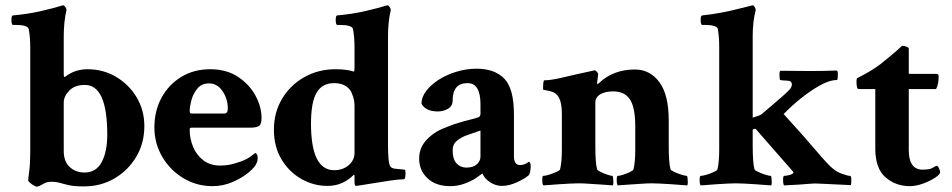

<svg xmlns="http://www.w3.org/2000/svg" viewBox="-20 -699 3609 728"><path d="M118.2 8.8Q116.2 8.8 108.4 4.4Q100.6 0 93.8 -5.9Q86.9 -11.7 86.9 -14.6Q86.9 -20.5 90.8 -49.8Q94.7 -79.1 94.7 -125V-518.6Q94.7 -559.6 88.9 -588.9Q85 -604.5 38.1 -604.5H29.3Q23.4 -604.5 23.4 -624Q23.4 -640.6 29.3 -640.6Q85.9 -645.5 136.2 -657.2Q186.5 -668.9 208 -675.8L217.8 -678.7H219.7Q223.6 -678.7 227.5 -672.9Q231.4 -667 232.4 -662.1Q221.7 -616.2 221.7 -563.5V-420.9Q221.7 -411.1 222.7 -408.7Q223.6 -406.2 227.5 -408.2Q263.7 -436.5 312.5 -436.5Q371.1 -436.5 419.9 -407.7Q468.8 -378.9 498 -330.1Q527.3 -281.2 527.3 -220.7Q527.3 -156.2 496.6 -104.5Q465.8 -52.7 414.1 -22.5Q362.3 7.8 297.9 7.8Q262.7 7.8 242.7 3.4Q222.7 -1 208 -5.4Q193.4 -9.8 171.9 -9.8Q157.2 -9.8 141.6 -0.5Q126 8.8 118.2 8.8ZM300.8 -44.9Q344.7 -44.9 365.7 -84.5Q386.7 -124 386.7 -188.5Q386.7 -377 301.8 -377Q263.7 -377 242.7 -355.5Q221.7 -334 221.7 -310.5V-126Q221.7 -86.9 244.1 -65.9Q266.6 -44.9 300.8 -44.9Z M785.2 6.8Q725.6 6.8 675.3 -23.4Q625 -53.7 595.2 -104.5Q565.4 -155.3 565.4 -215.8Q565.4 -278.3 592.3 -328.1Q619.1 -377.9 667 -407.2Q714.8 -436.5 777.3 -436.5Q838.9 -436.5 882.3 -407.7Q925.8 -378.9 948.7 -336.4Q971.7 -293.9 971.7 -251Q971.7 -228.5 962.4 -221.7Q953.1 -214.8 925.8 -214.8H705.1Q699.2 -214.8 699.2 -208Q699.2 -172.9 712.4 -141.6Q725.6 -110.4 751.5 -90.8Q777.3 -71.3 814.5 -71.3Q847.7 -71.3 876 -81.1Q895.5 -86.9 906.2 -91.8Q917 -96.7 926.3 -103Q935.5 -109.4 948.2 -119.1Q957 -115.2 957 -100.6Q957 -87.9 953.1 -81.1Q947.3 -65.4 922.4 -44.9Q897.5 -24.4 861.8 -8.8Q826.2 6.8 785.2 6.8ZM706.1 -268.6H830.1Q843.8 -268.6 843.8 -287.1Q843.8 -324.2 823.7 -353.5Q803.7 -382.8 772.5 -382.8Q744.1 -382.8 728 -362.8Q711.9 -342.8 705.6 -318.4Q699.2 -293.9 699.2 -278.3Q699.2 -268.6 706.1 -268.6Z M1221.7 5.9Q1168.9 5.9 1122.6 -20.5Q1076.2 -46.9 1047.4 -94.7Q1018.6 -142.6 1018.6 -207Q1018.6 -272.5 1049.3 -324.2Q1080.1 -376 1133.3 -406.2Q1186.5 -436.5 1252.9 -436.5Q1293.9 -436.5 1321.3 -427.7Q1324.2 -427.7 1324.2 -441.4V-518.6Q1324.2 -559.6 1318.4 -588.9Q1314.5 -604.5 1267.6 -604.5H1258.8Q1252.9 -604.5 1252.9 -624Q1252.9 -640.6 1258.8 -640.6Q1315.4 -645.5 1365.7 -657.2Q1416 -668.9 1437.5 -675.8L1447.3 -678.7H1449.2Q1453.1 -678.7 1457 -672.9Q1460.9 -667 1461.9 -662.1Q1451.2 -616.2 1451.2 -563.5V-143.6Q1451.2 -122.1 1453.1 -97.2Q1455.1 -72.3 1461.9 -65.4Q1469.7 -59.6 1479.5 -59.1Q1489.3 -58.6 1504.9 -56.6L1514.6 -55.7Q1517.6 -54.7 1517.6 -43.9Q1517.6 -19.5 1511.7 -19.5Q1487.3 -18.6 1455.6 -13.7Q1423.8 -8.8 1393.6 -3.9Q1363.3 1 1344.7 3.9L1330.1 5.9Q1324.2 6.8 1324.2 -10.7V-31.2Q1324.2 -39.1 1320.3 -35.2Q1279.3 5.9 1221.7 5.9ZM1247.1 -53.7Q1280.3 -53.7 1302.2 -72.8Q1324.2 -91.8 1324.2 -119.1V-296.9Q1324.2 -308.6 1322.3 -319.3Q1320.3 -330.1 1313.5 -346.7Q1306.6 -363.3 1289.6 -373.5Q1272.5 -383.8 1247.1 -383.8Q1201.2 -383.8 1180.2 -347.2Q1159.2 -310.5 1159.2 -230.5Q1159.2 -53.7 1247.1 -53.7Z M1686.5 6.8Q1632.8 6.8 1601.1 -22.9Q1569.3 -52.7 1569.3 -97.7Q1569.3 -135.7 1593.3 -164.1Q1617.2 -192.4 1653.3 -209Q1667 -214.8 1678.7 -219.2Q1690.4 -223.6 1700.2 -227.5Q1737.3 -239.3 1759.8 -244.6Q1782.2 -250 1793 -253.9Q1801.8 -256.8 1801.8 -268.6V-303.7Q1801.8 -383.8 1752.9 -383.8Q1696.3 -383.8 1696.3 -318.4Q1696.3 -296.9 1678.7 -286.6Q1661.1 -276.4 1639.6 -276.4Q1594.7 -276.4 1578.1 -305.7Q1578.1 -331.1 1596.2 -354.5Q1614.3 -377.9 1644 -397Q1673.8 -416 1711.4 -427.2Q1749 -438.5 1787.1 -438.5Q1855.5 -438.5 1892.1 -400.9Q1928.7 -363.3 1928.7 -264.6V-106.4Q1928.7 -73.2 1952.1 -73.2Q1969.7 -73.2 1985.4 -85.9Q1992.2 -82 1992.2 -71.3Q1992.2 -45.9 1985.4 -35.2Q1971.7 -22.5 1940.9 -8.3Q1910.2 5.9 1882.8 5.9Q1859.4 5.9 1837.9 -8.3Q1816.4 -22.5 1809.6 -41Q1808.6 -41 1798.8 -34.2Q1789.1 -27.3 1784.2 -23.4Q1764.6 -10.7 1739.3 -2Q1713.9 6.8 1686.5 6.8ZM1748 -63.5Q1773.4 -63.5 1787.6 -75.7Q1801.8 -87.9 1801.8 -105.5V-204.1L1751 -186.5Q1730.5 -179.7 1713.4 -166Q1696.3 -152.3 1696.3 -129.9Q1696.3 -94.7 1711.4 -79.1Q1726.6 -63.5 1748 -63.5Z M2040 3.9Q2036.1 0 2036.1 -16.6Q2036.1 -32.2 2040 -32.2Q2047.9 -32.2 2062 -36.6Q2076.2 -41 2089.4 -46.9Q2102.5 -52.7 2103.5 -56.6Q2110.4 -84 2110.4 -130.9V-264.6Q2110.4 -319.3 2092.8 -337.9Q2085 -347.7 2071.8 -351.6Q2058.6 -355.5 2048.8 -356.9Q2039.1 -358.4 2039.1 -360.4Q2039.1 -394.5 2043.9 -394.5Q2069.3 -394.5 2116.2 -405.8Q2163.1 -417 2222.7 -429.7L2227.5 -430.7Q2228.5 -431.6 2231.4 -431.6L2233.4 -432.6Q2238.3 -432.6 2243.7 -426.3Q2249 -419.9 2248 -416L2244.1 -385.7Q2244.1 -380.9 2245.1 -379.9Q2247.1 -379.9 2252 -384.8Q2305.7 -435.5 2387.7 -435.5Q2444.3 -435.5 2480 -387.7Q2515.6 -339.8 2515.6 -242.2V-145.5Q2515.6 -81.1 2522.5 -56.6Q2524.4 -52.7 2537.1 -46.9Q2549.8 -41 2564 -36.6Q2578.1 -32.2 2584 -32.2Q2585.9 -32.2 2586.9 -24.4Q2587.9 -16.6 2587.9 -7.8Q2587.9 1 2585.9 3.9Q2580.1 3.9 2563.5 2.4Q2546.9 1 2524.9 -0.5Q2502.9 -2 2483.4 -2.9Q2463.9 -3.9 2452.1 -3.9Q2436.5 -3.9 2408.7 -2Q2380.9 0 2355.5 1.5Q2330.1 2.9 2322.3 3.9Q2318.4 0 2318.4 -16.6Q2318.4 -32.2 2322.3 -32.2Q2330.1 -32.2 2343.3 -36.6Q2356.4 -41 2368.7 -46.9Q2380.9 -52.7 2381.8 -56.6Q2388.7 -84 2388.7 -130.9V-218.8Q2388.7 -291 2368.7 -321.8Q2348.6 -352.5 2304.7 -352.5Q2274.4 -352.5 2255.9 -341.3Q2237.3 -330.1 2237.3 -309.6V-145.5Q2237.3 -81.1 2244.1 -56.6Q2246.1 -52.7 2257.8 -46.9Q2269.5 -41 2283.2 -36.6Q2296.9 -32.2 2301.8 -32.2Q2303.7 -32.2 2304.7 -24.4Q2305.7 -16.6 2305.7 -7.8Q2305.7 1 2303.7 3.9Q2295.9 2.9 2270.5 1.5Q2245.1 0 2217.3 -2Q2189.5 -3.9 2173.8 -3.9Q2162.1 -3.9 2142.1 -2.9Q2122.1 -2 2100.6 -0.5Q2079.1 1 2062.5 2.4Q2045.9 3.9 2040 3.9Z M2636.7 3.9Q2632.8 0 2632.8 -16.6Q2632.8 -32.2 2636.7 -32.2Q2644.5 -32.2 2659.2 -36.6Q2673.8 -41 2686.5 -46.9Q2699.2 -52.7 2700.2 -56.6Q2707 -84 2707 -130.9V-518.6Q2707 -541 2705.6 -558.6Q2704.1 -576.2 2702.1 -588.9Q2698.2 -604.5 2651.4 -604.5H2642.6Q2636.7 -604.5 2636.7 -624Q2636.7 -640.6 2642.6 -640.6Q2680.7 -644.5 2716.3 -651.4Q2752 -658.2 2779.8 -665.5Q2807.6 -672.9 2821.3 -675.8L2833 -678.7Q2836.9 -679.7 2840.8 -673.3Q2844.7 -667 2845.7 -662.1Q2834 -618.2 2834 -563.5V-252.9Q2860.4 -260.7 2867.2 -265.6Q2886.7 -282.2 2908.7 -300.8Q2930.7 -319.3 2949.2 -335.9Q2965.8 -350.6 2974.1 -359.9Q2982.4 -369.1 2982.4 -378.9Q2982.4 -392.6 2965.8 -393.1Q2949.2 -393.6 2937.5 -395.5Q2936.5 -399.4 2936 -404.3Q2935.5 -409.2 2935.5 -416Q2935.5 -429.7 2939.5 -430.7L3050.8 -429.7Q3079.1 -429.7 3105 -430.2Q3130.9 -430.7 3152.3 -431.6Q3156.2 -430.7 3156.7 -421.4Q3157.2 -412.1 3156.2 -403.8Q3155.3 -395.5 3153.3 -395.5Q3124 -395.5 3085 -373Q3017.6 -334 2951.2 -266.6Q3027.3 -183.6 3074.7 -127.4Q3122.1 -71.3 3140.6 -57.6Q3153.3 -46.9 3173.8 -39.6Q3194.3 -32.2 3203.1 -32.2Q3208 -32.2 3208 -13.7Q3208 -2.9 3206.1 2.9L3083 -2.9Q3071.3 -3.9 3052.7 -2.4Q3034.2 -1 3008.8 1L2953.1 3.9Q2949.2 0 2949.2 -16.6Q2949.2 -32.2 2953.1 -32.2Q2962.9 -32.2 2975.6 -36.1Q2988.3 -40 2988.3 -44.9Q2988.3 -46.9 2987.3 -47.9L2844.7 -210.9L2834 -208V-145.5Q2834 -81.1 2840.8 -56.6Q2842.8 -52.7 2855.5 -46.9Q2868.2 -41 2882.3 -36.6Q2896.5 -32.2 2902.3 -32.2Q2904.3 -32.2 2905.3 -24.4Q2906.2 -16.6 2906.2 -7.8Q2906.2 1 2904.3 3.9Q2898.4 3.9 2881.8 2.4Q2865.2 1 2843.3 -0.5Q2821.3 -2 2801.8 -2.9Q2782.2 -3.9 2770.5 -3.9Q2758.8 -3.9 2738.8 -2.9Q2718.8 -2 2697.3 -0.5Q2675.8 1 2659.2 2.4Q2642.6 3.9 2636.7 3.9Z M3429.7 6.8Q3376 6.8 3337.4 -26.9Q3298.8 -60.5 3298.8 -135.7V-361.3H3235.4Q3227.5 -361.3 3227.5 -391.6Q3227.5 -398.4 3229.5 -402.3Q3256.8 -416 3278.8 -429.2Q3300.8 -442.4 3317.4 -455.1Q3360.4 -489.3 3379.9 -506.8Q3399.4 -524.4 3400.4 -525.4Q3408.2 -525.4 3417 -522Q3425.8 -518.6 3425.8 -514.6V-418.9H3531.2Q3539.1 -418.9 3539.1 -409.2Q3539.1 -379.9 3529.3 -361.3H3425.8V-129.9Q3425.8 -55.7 3478.5 -55.7Q3505.9 -55.7 3517.1 -63Q3528.3 -70.3 3532.2 -70.3Q3536.1 -70.3 3540.5 -60.5Q3544.9 -50.8 3544.9 -45.9Q3544.9 -38.1 3525.9 -25.4Q3506.8 -12.7 3480 -2.9Q3453.1 6.8 3429.7 6.8Z"/></svg>

Font: Crimson Text
Style: Bold
Weight: 700
Designer: Sebastian Kosch
Foundry: Sebastian Kosch
Version: Version 1.100